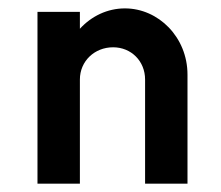

<svg xmlns="http://www.w3.org/2000/svg" viewBox="-20 -440 529 460"><path d="M279.3 -419.9C237.3 -419.9 199.2 -401.4 171.4 -371.1V-411.6H69.8V0H171.4V-249.5C171.4 -293.5 206.5 -326.7 251 -326.7C294.4 -326.7 327.6 -293.5 327.6 -249.5V0H429.2V-261.2C429.2 -351.1 359.4 -419.9 279.3 -419.9Z"/></svg>

Font: Now SemiBold
Style: Regular
Weight: 600
Designer: Alfredo Marco Pradil
Foundry: Alfredo Marco Pradil
Version: Version 1.200;hotconv 1.0.109;makeotfexe 2.5.65596